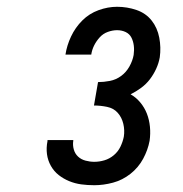

<svg xmlns="http://www.w3.org/2000/svg" viewBox="-20 -863 540 566"><path d="M258 -317Q238 -317 219.5 -319.5Q201 -322 184 -329Q167 -336 153 -347Q139 -358 130 -374Q121 -390 118.5 -408.5Q116 -427 120 -447V-450H196V-448Q194 -435 197.5 -422.5Q201 -410 210 -401.5Q219 -393 232 -389.5Q245 -386 258 -386Q273 -386 288 -390.5Q303 -395 315.5 -405.5Q328 -416 335 -430.5Q342 -445 345 -460Q348 -479 343.5 -498Q339 -517 327 -530.5Q315 -544 295.5 -548Q276 -552 257 -552L269 -621Q286 -621 304 -624.5Q322 -628 337 -639Q352 -650 361.5 -667Q371 -684 374 -701Q376 -715 374.5 -728Q373 -741 367.5 -752Q362 -763 350.5 -768.5Q339 -774 325 -774Q312 -774 298 -769Q284 -764 274 -753Q264 -742 257.5 -729Q251 -716 249 -702H173Q177 -729 189.5 -755.5Q202 -782 222.5 -802.5Q243 -823 270.5 -833Q298 -843 325 -843Q355 -843 382.5 -833.5Q410 -824 427 -802.5Q444 -781 449.5 -752Q455 -723 451 -694Q448 -677 440.5 -660.5Q433 -644 422 -629.5Q411 -615 396 -604Q381 -593 365 -585Q381 -576 393.5 -561Q406 -546 413 -528Q420 -510 422 -489.5Q424 -469 421 -448Q416 -421 402 -395Q388 -369 364.5 -350.5Q341 -332 313 -324.5Q285 -317 258 -317Z"/></svg>

Font: Iosevka SS18
Style: Italic
Weight: 400
Italic angle: -9°
Monospace: yes
Designer: Belleve Invis
Foundry: Belleve Invis
Version: Version 25.1.1; ttfautohint (v1.8.4)